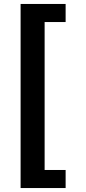

<svg xmlns="http://www.w3.org/2000/svg" viewBox="-20 -742 430 960"><path d="M308.1 198.2H83V-722.2H308.1V-631.8H203.1V107.9H308.1Z"/></svg>

Font: Perun
Style: Bold
Weight: 700
Foundry: Copyright (c) Stefan Peev, Context Ltd, 2016
Version: Version 1.0000